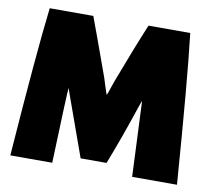

<svg xmlns="http://www.w3.org/2000/svg" viewBox="-79 -801 1055 911"><g transform="rotate(10 448.5 -345.0)"><path d="M829 15H613Q598 -333 597 -348Q595 -345 585 -316Q535 -165 482 -29H357L254 -316Q249 -330 243 -348Q240 -334 228 15H26Q63 -487 89 -705H299Q322 -644 401 -425Q405 -412 410.5 -394.5Q416 -377 420 -365.5Q424 -354 426 -348Q428 -348 432 -359.5Q436 -371 442.5 -390.5Q449 -410 452 -418Q520 -598 565 -705H766Q792 -487 829 15Z"/></g></svg>

Font: Repo
Style: ExtraBlack
Weight: 1000
Designer: Stefan Peev
Foundry: Context Ltd
Version: Version 001.000